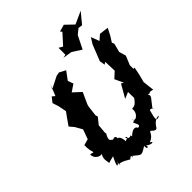

<svg xmlns="http://www.w3.org/2000/svg" viewBox="-258 -1076 1254 1254"><g transform="rotate(-45 369.0 -449.5)"><path d="M347 -108C313 -88 301 -145 325 -114C290 -103 290 -95 298 -96C298 -153 266 -169 274 -135C278 -202 246 -156 239 -175C205 -190 261 -246 240 -232L246 -301L282 -346L277 -362L286 -435L290 -450L326 -529L273 -578L322 -611L308 -649L350 -706L306 -729L280 -724L197 -682L213 -715L181 -636L162 -652L135 -617L148 -577L160 -518C140 -490 120 -463 101 -435L127 -404L155 -355L131 -288L88 -276C84 -197 120 -194 72 -207C68 -166 114 -146 128 -156C101 -115 129 -83 117 -77C111 -73 107 -78 169 -92C131 -17 142 -13 175 -57C139 -15 178 -15 157 -24C172 -41 240 7 234 2C276 -38 239 40 260 -5C309 33 300 42 361 3C353 41 392 31 363 -2C380 33 442 35 403 13C459 -6 446 -50 465 -32C495 0 504 -29 504 -29C515 -47 547 -78 569 -67C529 -48 533 -65 552 -135C566 -144 589 -112 574 -134C613 -188 630 -191 615 -218C647 -204 611 -229 662 -214L653 -293L667 -347L678 -403L667 -401V-435L693 -498L679 -545L695 -606L688 -622L713 -662L738 -710L674 -718L639 -687L617 -745L591 -703L547 -592L553 -554L569 -564L572 -480L531 -442L559 -381L542 -392L490 -301L535 -320L536 -264C506 -221 494 -226 476 -223C486 -175 429 -137 426 -180C425 -140 471 -168 417 -156C430 -125 444 -110 415 -108C415 -118 393 -140 349 -96ZM510 -901 445 -829 418 -845V-781L394 -776L458 -766L521 -725L566 -815L608 -849L574 -848L631 -840L692 -914L604 -874L549 -927L500 -913Z"/></g></svg>

Font: Asimov Aggro
Style: It
Weight: 500
Designer: Google
Version: Version 2.000980; 2014